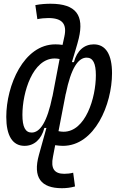

<svg xmlns="http://www.w3.org/2000/svg" viewBox="-20 -762 626 1016"><path d="M307.6 233.9C331.5 233.9 354.5 231 377 224.6L367.2 151.9C352.1 156.2 333.5 157.7 319.8 157.7C267.6 157.7 247.6 129.9 260.3 67.4L272 6.3C285.6 8.3 299.8 9.8 313 9.8C481 9.8 572.8 -209 572.8 -374.5C572.8 -472.2 540.5 -527.3 476.1 -527.3C426.3 -527.3 387.2 -494.6 371.1 -433.1H360.4C371.1 -470.2 389.2 -525.9 397 -559.6C425.3 -679.7 383.8 -742.2 247.6 -742.2C226.1 -742.2 195.3 -740.7 167 -734.9L177.7 -660.6C196.3 -664.6 218.3 -666.5 235.8 -666.5C309.6 -666.5 335 -635.3 320.8 -569.3L311 -524.4C298.3 -526.4 285.2 -527.3 272.9 -527.3C105 -527.3 13.2 -309.1 13.2 -143.6C13.2 -45.4 45.4 9.8 109.9 9.8C159.7 9.8 198.7 -23.4 214.8 -85H225.6C213.4 -40.5 191.9 37.6 186 57.6C152.3 178.2 197.8 233.9 307.6 233.9ZM289.6 -67.9 328.1 -267.1V-265.1C356 -403.3 394.5 -457 438.5 -457C472.2 -457 487.3 -426.8 487.3 -363.8C487.3 -244.1 432.6 -64.9 316.4 -64.9C308.1 -64.9 298.8 -65.9 289.6 -67.9ZM295.4 -449.7 257.3 -250V-252.4C229.5 -114.7 191.4 -60.5 147.5 -60.5C113.8 -60.5 98.6 -90.8 98.6 -154.3C98.6 -273.9 153.3 -452.6 269.5 -452.6C277.3 -452.6 286.1 -451.7 295.4 -449.7Z"/></svg>

Font: Cascadia Mono SemiLight
Style: Italic
Weight: 350
Italic angle: -10°
Monospace: yes
Designer: Aaron Bell
Foundry: Saja Typeworks
Version: Version 2404.023